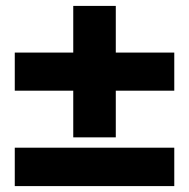

<svg xmlns="http://www.w3.org/2000/svg" viewBox="-20 -675 640 650"><path d="M228 -210V-368H30V-497H228V-655H372V-497H570V-368H372V-210ZM30 -45V-175H570V-45Z"/></svg>

Font: Martian Mono Condensed
Style: Bold
Weight: 700
Width: 3
Designer: Roman Shamin
Foundry: Evil Martians
Version: Version 1.000